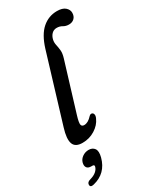

<svg xmlns="http://www.w3.org/2000/svg" viewBox="-242 -789 903 1105"><g transform="rotate(-30 209.0 -236.0)"><path d="M346.5 -721.5Q382.5 -721.5 400.5 -705.8Q418.5 -690 418.5 -669.5Q418.5 -646.5 404.8 -633Q391 -619.5 369 -619.5Q348 -619.5 332.5 -629Q317 -638.5 296 -638.5Q277 -638.5 263.5 -625Q250 -611.5 245 -589Q241.5 -572 245.5 -554.8Q249.5 -537.5 251.8 -516.2Q254 -495 245 -466L147 -145.5Q134 -103 136.5 -88.8Q139 -74.5 155.5 -74.5Q181.5 -74.5 208 -104Q218 -114 227.5 -110Q235 -107.5 237.2 -97.5Q239.5 -87.5 232.5 -73Q217 -37.5 179.5 -14Q142 9.5 96.5 9.5Q48 9.5 36.5 -23.2Q25 -56 45.5 -122L180.5 -566.5Q205.5 -647.5 248 -684.5Q290.5 -721.5 346.5 -721.5ZM71 151.5Q50 151.5 42 139.5Q34 127.5 39 108Q44.5 87.5 63.2 74.5Q82 61.5 104.5 61.5Q130 61.5 142.8 79.2Q155.5 97 145.5 135.5Q121 227 31.5 249Q6 255.5 6 236.5Q6.5 219 28.5 213.5Q56.5 205.5 71 192.5Q85.5 179.5 89.5 164.5Q93 151.5 79 151.5Z"/></g></svg>

Font: Fraunces 72pt SuperSoft
Style: Italic
Weight: 400
Italic angle: -16°
Version: Version 1.000;[b76b70a41]